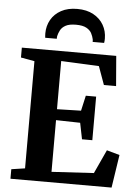

<svg xmlns="http://www.w3.org/2000/svg" viewBox="-63 -1036 777 1084"><g transform="rotate(5 325.0 -494.0)"><path d="M115 -65.5V-673L37.5 -687V-743H572.5L586.5 -573H517.5L480 -677L265.5 -687V-414L401.5 -417.5L421 -504H479.5V-257H421L402.5 -349L265.5 -352V-59L504.5 -73L566.5 -207.5L639.5 -187L611 0H38V-54ZM331 -988Q384.5 -988 422.2 -967.2Q460 -946.5 480 -911.8Q500 -877 500 -834.5Q500 -828 499.5 -822Q499 -816 498 -810H433Q433 -812.5 433 -816.5Q433 -820.5 432 -825Q428.5 -841.5 419.8 -858.5Q411 -875.5 390.2 -887Q369.5 -898.5 331 -898.5Q293 -898.5 272.2 -887Q251.5 -875.5 242.8 -858.2Q234 -841 230.5 -825Q230 -820.5 229.8 -816.5Q229.5 -812.5 229.5 -810H164Q163.5 -816 163 -822.2Q162.5 -828.5 162.5 -835Q162.5 -877 182.2 -912Q202 -947 239.8 -967.5Q277.5 -988 331 -988Z"/></g></svg>

Font: Merriweather 36pt
Style: Bold
Weight: 700
Designer: Eben Sorkin
Foundry: Eben Sorkin
Version: Version 2.100